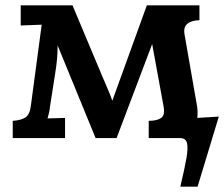

<svg xmlns="http://www.w3.org/2000/svg" viewBox="-20 -520 844 723"><path d="M659 183Q675 116 682 76Q689 36 684 18Q679 0 658 0H540V-65Q572 -65 587 -76Q602 -87 596 -119L553 -354L419 0H340L197 -349Q197 -324 195 -300Q193 -276 188 -245L168 -117Q167 -105 164.5 -95Q162 -85 159 -74L225 -76V0H28V-65Q60 -67 76 -78Q92 -89 96 -120L137 -427L58 -424V-500H253L368 -226Q376 -207 386 -184Q396 -161 403 -141L533 -500H731V-444Q700 -443 685 -430Q670 -417 675 -390L720 -132Q726 -104 723 -76L804 -81L724 183Z"/></svg>

Font: Lora
Style: Weight 700
Weight: 700
Designer: Olga Karpushina, Alexei Vanyashin (Cyrillic)
Foundry: Cyreal
Version: Version 3.001